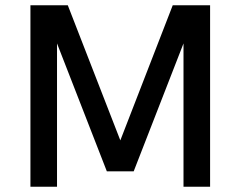

<svg xmlns="http://www.w3.org/2000/svg" viewBox="-20 -710 915 730"><path d="M636.7 -689.9H778.8V0H677.7V-544.9L488.3 -58.6H386.2L196.8 -544.9V0H95.7V-689.9H237.8L437.5 -176.3Z"/></svg>

Font: HK Grotesk SemiBold Legacy
Style: Regular
Weight: 600
Designer: Alfredo Marco Pradil
Foundry: Hanken Design Co.
Version: Version 2.022;PS 002.022;hotconv 1.0.88;makeotf.lib2.5.64775